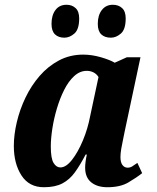

<svg xmlns="http://www.w3.org/2000/svg" viewBox="-20 -775 658 805"><path d="M164 10Q102 10 70 -39.5Q38 -89 38 -163Q38 -210 50.5 -263Q63 -316 87 -366Q111 -416 146 -456.5Q181 -497 227 -521.5Q273 -546 329 -546Q365 -546 403 -535Q441 -524 461 -512L512 -535H569L503 -225Q501 -213 496.5 -193Q492 -173 488.5 -152Q485 -131 485 -117Q485 -94 493.5 -83Q502 -72 515 -72Q526 -72 534.5 -77.5Q543 -83 556 -92L576 -49Q552 -30 518 -10Q484 10 430 10Q388 10 362.5 -10.5Q337 -31 337 -72Q337 -94 344 -127H339Q316 -83 294 -52.5Q272 -22 241.5 -6Q211 10 164 10ZM233 -73Q257 -73 282 -105Q307 -137 327.5 -186Q348 -235 358 -288L393 -452Q385 -465 372 -471.5Q359 -478 344 -478Q315 -478 291 -456Q267 -434 249 -398Q231 -362 218.5 -320Q206 -278 199.5 -236Q193 -194 193 -161Q193 -111 204.5 -92Q216 -73 233 -73ZM445 -617Q419 -617 404.5 -631Q390 -645 390 -675Q390 -711 407 -733Q424 -755 453 -755Q477 -755 492 -741Q507 -727 507 -698Q507 -652 487 -634.5Q467 -617 445 -617ZM250 -617Q225 -617 210.5 -631Q196 -645 196 -675Q196 -711 212.5 -733Q229 -755 259 -755Q282 -755 297 -741Q312 -727 312 -698Q312 -652 292 -634.5Q272 -617 250 -617Z"/></svg>

Font: Noto Serif Condensed ExtraBold
Style: Italic
Weight: 800
Width: 3
Italic angle: -12°
Designer: Monotype Design Team
Foundry: Monotype Imaging Inc.
Version: Version 2.014; ttfautohint (v1.8.4.7-5d5b)